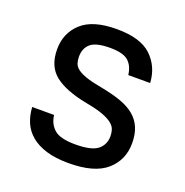

<svg xmlns="http://www.w3.org/2000/svg" viewBox="-104 -632 707 733"><g transform="rotate(20 250.0 -265.0)"><path d="M250 7Q197 7 159.5 -4.5Q122 -16 97.5 -36.5Q73 -57 61 -85Q49 -113 47 -147H136Q140 -112 164 -90.5Q188 -69 250 -69Q316 -69 341 -89.5Q366 -110 366 -144Q366 -158 362 -170.5Q358 -183 344.5 -194Q331 -205 305.5 -214.5Q280 -224 236 -232Q148 -249 104.5 -283.5Q61 -318 61 -387Q61 -453 107 -495Q153 -537 250 -537Q346 -537 390.5 -495Q435 -453 439 -387H350Q346 -422 325 -441.5Q304 -461 250 -461Q193 -461 171 -442Q149 -423 149 -389Q149 -374 153 -362Q157 -350 169.5 -340.5Q182 -331 205 -323Q228 -315 266 -308Q315 -299 350.5 -286.5Q386 -274 408.5 -255Q431 -236 442 -209.5Q453 -183 453 -147Q453 -79 404 -36Q355 7 250 7Z"/></g></svg>

Font: Golos UI VF
Style: Regular
Weight: 400
Designer: A.Korolkova, Vitaly Kuzmin
Foundry: ParaType Ltd
Version: Version 2.000